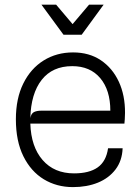

<svg xmlns="http://www.w3.org/2000/svg" viewBox="-20 -776 588 804"><path d="M285.5 7.5Q217.5 7.5 163.5 -25.2Q109.5 -58 78 -121.5Q46.5 -185 46.5 -276.5Q46.5 -363.5 77.5 -426.2Q108.5 -489 162.8 -522.8Q217 -556.5 286 -556.5Q353.5 -556.5 402.2 -523.8Q451 -491 477.5 -434Q504 -377 503.5 -303Q503.5 -288.5 502.5 -276.5Q501.5 -264.5 501 -258.5H107Q110 -161.5 158.5 -105.8Q207 -50 290 -50Q353.5 -50 389 -75Q424.5 -100 432.5 -155H493.5Q491.5 -103 463.8 -66.5Q436 -30 390 -11.2Q344 7.5 285.5 7.5ZM151.5 -312.5H442Q442 -398.5 399.8 -448.8Q357.5 -499 282.5 -499Q199.5 -499 154.5 -441.5Q109.5 -384 107 -281.5Q110.5 -301 122.5 -306.8Q134.5 -312.5 151.5 -312.5ZM246 -630.5 153.5 -756.5H215L284 -675L353 -756.5H414L322 -630.5Z"/></svg>

Font: Spline Sans Light
Style: Regular
Weight: 300
Designer: Eben Sorkin, Mirko Velimirovic
Foundry: Sorkin Type
Version: Version 1.000; ttfautohint (v1.8.3)